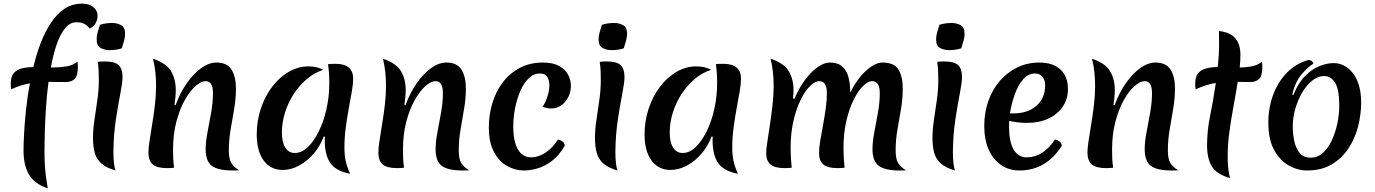

<svg xmlns="http://www.w3.org/2000/svg" viewBox="-20 -920 7539 1053"><path d="M242 113Q170 89 139.5 38Q109 -13 109 -93Q109 -128 112 -186.5Q115 -245 122.5 -316.5Q130 -388 144 -463Q120 -459 94.5 -451Q69 -443 41 -430Q40 -438 39.5 -446Q39 -454 39 -462Q39 -500 55.5 -519Q72 -538 100 -545Q128 -552 163 -552Q179 -621 203 -683.5Q227 -746 259.5 -795Q292 -844 334 -872Q376 -900 429 -900Q471 -900 493 -880.5Q515 -861 515 -834Q515 -812 504.5 -793Q494 -774 472 -763Q462 -777 445 -787.5Q428 -798 399 -798Q363 -798 336 -764Q309 -730 290 -674Q271 -618 259 -550Q266 -550 273 -550Q311 -550 346 -556Q381 -562 405 -582Q406 -575 406.5 -567.5Q407 -560 407 -553Q407 -503 389 -486.5Q371 -470 341 -470Q315 -470 291.5 -470.5Q268 -471 246 -471Q236 -395 231.5 -320.5Q227 -246 225.5 -187.5Q224 -129 224 -99Q224 -51 226 -16Q228 19 232 49.5Q236 80 242 113ZM602 -88Q602 -52 605 -25.5Q608 1 614 15Q564 1 537 -22.5Q510 -46 500 -80.5Q490 -115 490 -164Q490 -208 498 -262Q506 -316 514 -372Q522 -428 522 -479Q522 -505 521 -530.5Q520 -556 516 -581Q524 -582 534.5 -582.5Q545 -583 554 -583Q609 -583 630.5 -563Q652 -543 652 -497Q652 -468 640 -407Q628 -346 615.5 -264Q603 -182 602 -88ZM648 -655Q633 -650 615.5 -647.5Q598 -645 581 -645Q555 -645 532.5 -656.5Q510 -668 510 -704Q510 -724 516 -744Q522 -764 528 -784Q543 -789 560.5 -791.5Q578 -794 595 -794Q621 -794 643.5 -782.5Q666 -771 666 -735Q666 -715 660 -695Q654 -675 648 -655Z M943 -343Q968 -412 1005 -464.5Q1042 -517 1084 -547Q1126 -577 1167 -577Q1225 -577 1249.5 -538.5Q1274 -500 1274 -435Q1274 -381 1264.5 -324.5Q1255 -268 1245 -210.5Q1235 -153 1235 -95Q1235 -48 1249 -25.5Q1263 -3 1292 14Q1283 15 1273.5 15Q1264 15 1255 15Q1177 15 1142.5 -10Q1108 -35 1108 -102Q1108 -142 1118 -194.5Q1128 -247 1138 -303Q1148 -359 1148 -409Q1148 -475 1108 -475Q1084 -475 1053.5 -449Q1023 -423 994.5 -373Q966 -323 947.5 -253.5Q929 -184 929 -98Q929 -75 930 -50.5Q931 -26 935 0Q924 1 914 1.5Q904 2 896 2Q842 2 818 -18Q794 -38 794 -84Q794 -106 800 -146.5Q806 -187 814.5 -238Q823 -289 829.5 -343.5Q836 -398 836 -448Q836 -487 832 -525Q828 -563 819 -598Q893 -573 918.5 -529Q944 -485 944 -427Q944 -408 942 -387Q940 -366 937 -344Z M1756 -172Q1736 -119 1700.5 -77.5Q1665 -36 1620.5 -12Q1576 12 1530 12Q1464 12 1426 -40Q1388 -92 1388 -182Q1388 -257 1410.5 -324.5Q1433 -392 1472.5 -444Q1512 -496 1563.5 -526Q1615 -556 1672 -556Q1719 -556 1753 -537Q1705 -522 1664 -487.5Q1623 -453 1592 -406Q1561 -359 1543.5 -304Q1526 -249 1526 -193Q1526 -140 1544.5 -110.5Q1563 -81 1597 -81Q1634 -81 1667.5 -112.5Q1701 -144 1728 -198.5Q1755 -253 1770.5 -322Q1786 -391 1786 -465Q1786 -495 1784 -522Q1782 -549 1779 -568Q1793 -570 1820 -570Q1917 -570 1917 -488Q1917 -462 1910 -421Q1903 -380 1893.5 -329Q1884 -278 1876.5 -222Q1869 -166 1869 -111Q1869 -68 1876 -36.5Q1883 -5 1900 33Q1825 19 1793 -24Q1761 -67 1761 -154Q1761 -165 1762 -170Z M2204 -343Q2229 -412 2266 -464.5Q2303 -517 2345 -547Q2387 -577 2428 -577Q2486 -577 2510.5 -538.5Q2535 -500 2535 -435Q2535 -381 2525.5 -324.5Q2516 -268 2506 -210.5Q2496 -153 2496 -95Q2496 -48 2510 -25.5Q2524 -3 2553 14Q2544 15 2534.5 15Q2525 15 2516 15Q2438 15 2403.5 -10Q2369 -35 2369 -102Q2369 -142 2379 -194.5Q2389 -247 2399 -303Q2409 -359 2409 -409Q2409 -475 2369 -475Q2345 -475 2314.5 -449Q2284 -423 2255.5 -373Q2227 -323 2208.5 -253.5Q2190 -184 2190 -98Q2190 -75 2191 -50.5Q2192 -26 2196 0Q2185 1 2175 1.5Q2165 2 2157 2Q2103 2 2079 -18Q2055 -38 2055 -84Q2055 -106 2061 -146.5Q2067 -187 2075.5 -238Q2084 -289 2090.5 -343.5Q2097 -398 2097 -448Q2097 -487 2093 -525Q2089 -563 2080 -598Q2154 -573 2179.5 -529Q2205 -485 2205 -427Q2205 -408 2203 -387Q2201 -366 2198 -344Z M2795 -226Q2795 -144 2820.5 -100.5Q2846 -57 2894 -57Q2931 -57 2970.5 -82Q3010 -107 3040 -155Q3057 -151 3067 -142.5Q3077 -134 3077 -120Q3046 -67 3007 -37.5Q2968 -8 2928 3.5Q2888 15 2854 15Q2805 15 2760.5 -10Q2716 -35 2688.5 -87.5Q2661 -140 2661 -221Q2661 -291 2680.5 -355Q2700 -419 2738 -469Q2776 -519 2831.5 -548Q2887 -577 2958 -577Q3012 -577 3046 -558.5Q3080 -540 3095.5 -510.5Q3111 -481 3111 -449Q3111 -418 3097.5 -389.5Q3084 -361 3059.5 -343Q3035 -325 3002 -325Q2991 -325 2979 -327.5Q2967 -330 2955 -335Q2968 -350 2979.5 -382.5Q2991 -415 2993 -447Q2994 -475 2983 -496Q2972 -517 2941 -517Q2907 -517 2880 -491Q2853 -465 2834 -421.5Q2815 -378 2805 -327Q2795 -276 2795 -226Z M3355 -88Q3355 -52 3358 -25.5Q3361 1 3367 15Q3317 1 3290 -22.5Q3263 -46 3253 -80.5Q3243 -115 3243 -164Q3243 -208 3251 -262Q3259 -316 3267 -372Q3275 -428 3275 -479Q3275 -505 3274 -530.5Q3273 -556 3269 -581Q3277 -582 3287.5 -582.5Q3298 -583 3307 -583Q3362 -583 3383.5 -563Q3405 -543 3405 -497Q3405 -468 3393 -407Q3381 -346 3368.5 -264Q3356 -182 3355 -88ZM3401 -655Q3386 -650 3368.5 -647.5Q3351 -645 3334 -645Q3308 -645 3285.5 -656.5Q3263 -668 3263 -704Q3263 -724 3269 -744Q3275 -764 3281 -784Q3296 -789 3313.5 -791.5Q3331 -794 3348 -794Q3374 -794 3396.5 -782.5Q3419 -771 3419 -735Q3419 -715 3413 -695Q3407 -675 3401 -655Z M3883 -172Q3863 -119 3827.5 -77.5Q3792 -36 3747.5 -12Q3703 12 3657 12Q3591 12 3553 -40Q3515 -92 3515 -182Q3515 -257 3537.5 -324.5Q3560 -392 3599.5 -444Q3639 -496 3690.5 -526Q3742 -556 3799 -556Q3846 -556 3880 -537Q3832 -522 3791 -487.5Q3750 -453 3719 -406Q3688 -359 3670.5 -304Q3653 -249 3653 -193Q3653 -140 3671.5 -110.5Q3690 -81 3724 -81Q3761 -81 3794.5 -112.5Q3828 -144 3855 -198.5Q3882 -253 3897.5 -322Q3913 -391 3913 -465Q3913 -495 3911 -522Q3909 -549 3906 -568Q3920 -570 3947 -570Q4044 -570 4044 -488Q4044 -462 4037 -421Q4030 -380 4020.5 -329Q4011 -278 4003.5 -222Q3996 -166 3996 -111Q3996 -68 4003 -36.5Q4010 -5 4027 33Q3952 19 3920 -24Q3888 -67 3888 -154Q3888 -165 3889 -170Z M4337 -378Q4362 -438 4395.5 -482.5Q4429 -527 4464.5 -552Q4500 -577 4530 -577Q4574 -577 4598.5 -556Q4623 -535 4633 -497.5Q4643 -460 4643 -412Q4681 -488 4730 -532.5Q4779 -577 4820 -577Q4884 -577 4907.5 -538.5Q4931 -500 4931 -435Q4931 -379 4921.5 -322.5Q4912 -266 4902 -209.5Q4892 -153 4892 -95Q4892 -48 4906 -25.5Q4920 -3 4949 14Q4940 15 4930.5 15Q4921 15 4912 15Q4836 15 4800.5 -10Q4765 -35 4765 -102Q4765 -142 4775 -194.5Q4785 -247 4795 -303Q4805 -359 4805 -409Q4805 -475 4763 -475Q4741 -475 4714 -449Q4687 -423 4662.5 -374.5Q4638 -326 4622 -258Q4606 -190 4606 -106Q4606 -56 4612 0Q4601 1 4591 1.5Q4581 2 4573 2Q4520 2 4496 -17.5Q4472 -37 4472 -83Q4472 -109 4478.5 -148Q4485 -187 4493.5 -232.5Q4502 -278 4508.5 -324Q4515 -370 4515 -409Q4515 -475 4473 -475Q4451 -475 4424 -449.5Q4397 -424 4372.5 -375.5Q4348 -327 4332 -259Q4316 -191 4316 -106Q4316 -56 4322 0Q4311 1 4301 1.5Q4291 2 4283 2Q4230 2 4206 -17.5Q4182 -37 4182 -83Q4182 -100 4188 -139.5Q4194 -179 4202 -232Q4210 -285 4216.5 -341.5Q4223 -398 4223 -448Q4223 -487 4219 -525Q4215 -563 4206 -598Q4281 -573 4306.5 -528.5Q4332 -484 4332 -426Q4332 -403 4329 -380Z M5206 -88Q5206 -52 5209 -25.5Q5212 1 5218 15Q5168 1 5141 -22.5Q5114 -46 5104 -80.5Q5094 -115 5094 -164Q5094 -208 5102 -262Q5110 -316 5118 -372Q5126 -428 5126 -479Q5126 -505 5125 -530.5Q5124 -556 5120 -581Q5128 -582 5138.5 -582.5Q5149 -583 5158 -583Q5213 -583 5234.5 -563Q5256 -543 5256 -497Q5256 -468 5244 -407Q5232 -346 5219.5 -264Q5207 -182 5206 -88ZM5252 -655Q5237 -650 5219.5 -647.5Q5202 -645 5185 -645Q5159 -645 5136.5 -656.5Q5114 -668 5114 -704Q5114 -724 5120 -744Q5126 -764 5132 -784Q5147 -789 5164.5 -791.5Q5182 -794 5199 -794Q5225 -794 5247.5 -782.5Q5270 -771 5270 -735Q5270 -715 5264 -695Q5258 -675 5252 -655Z M5571 15Q5513 15 5469.5 -15.5Q5426 -46 5402 -100.5Q5378 -155 5378 -229Q5378 -303 5400.5 -366.5Q5423 -430 5464 -477Q5505 -524 5560 -550.5Q5615 -577 5680 -577Q5755 -577 5796 -538.5Q5837 -500 5837 -432Q5837 -377 5808.5 -335Q5780 -293 5729.5 -269.5Q5679 -246 5612 -246Q5586 -246 5561.5 -249Q5537 -252 5515 -257Q5514 -241 5514 -226Q5514 -143 5539 -100Q5564 -57 5611 -57Q5701 -57 5766 -155Q5803 -146 5803 -120Q5717 15 5571 15ZM5657 -517Q5619 -517 5591 -484.5Q5563 -452 5545 -401.5Q5527 -351 5519 -298H5537Q5617 -298 5664.5 -340Q5712 -382 5712 -452Q5712 -481 5697 -499Q5682 -517 5657 -517Z M6093 -343Q6118 -412 6155 -464.5Q6192 -517 6234 -547Q6276 -577 6317 -577Q6375 -577 6399.5 -538.5Q6424 -500 6424 -435Q6424 -381 6414.5 -324.5Q6405 -268 6395 -210.5Q6385 -153 6385 -95Q6385 -48 6399 -25.5Q6413 -3 6442 14Q6433 15 6423.5 15Q6414 15 6405 15Q6327 15 6292.5 -10Q6258 -35 6258 -102Q6258 -142 6268 -194.5Q6278 -247 6288 -303Q6298 -359 6298 -409Q6298 -475 6258 -475Q6234 -475 6203.5 -449Q6173 -423 6144.5 -373Q6116 -323 6097.5 -253.5Q6079 -184 6079 -98Q6079 -75 6080 -50.5Q6081 -26 6085 0Q6074 1 6064 1.5Q6054 2 6046 2Q5992 2 5968 -18Q5944 -38 5944 -84Q5944 -106 5950 -146.5Q5956 -187 5964.5 -238Q5973 -289 5979.5 -343.5Q5986 -398 5986 -448Q5986 -487 5982 -525Q5978 -563 5969 -598Q6043 -573 6068.5 -529Q6094 -485 6094 -427Q6094 -408 6092 -387Q6090 -366 6087 -344Z M6713 -63Q6713 -21 6717 10.5Q6721 42 6727 57Q6653 36 6626.5 -7Q6600 -50 6600 -122Q6600 -205 6617 -286.5Q6634 -368 6648 -465Q6622 -461 6595 -452.5Q6568 -444 6537 -430Q6536 -438 6535.5 -446Q6535 -454 6535 -462Q6535 -500 6551.5 -519Q6568 -538 6596 -545Q6624 -552 6659 -553Q6662 -583 6664 -616Q6666 -649 6666 -685Q6666 -701 6665.5 -717.5Q6665 -734 6665 -750Q6727 -743 6755 -710Q6783 -677 6783 -618Q6783 -602 6782 -585Q6781 -568 6779 -550Q6814 -550 6846.5 -556.5Q6879 -563 6901 -582Q6902 -575 6902.5 -567.5Q6903 -560 6903 -553Q6903 -503 6885 -486.5Q6867 -470 6837 -470Q6818 -470 6801 -470.5Q6784 -471 6768 -471Q6758 -407 6745 -337Q6732 -267 6722.5 -197Q6713 -127 6713 -63Z M7148 15Q7097 15 7048 -12.5Q6999 -40 6967.5 -98Q6936 -156 6936 -247Q6936 -330 6963 -401.5Q6990 -473 7039 -522.5Q7088 -572 7156 -591Q7167 -591 7174.5 -585Q7182 -579 7183 -571Q7148 -549 7115 -508Q7082 -467 7067 -401L7073 -399Q7101 -467 7139.5 -505Q7178 -543 7219 -558.5Q7260 -574 7293 -574Q7358 -574 7401.5 -516.5Q7445 -459 7445 -357Q7445 -293 7428.5 -227.5Q7412 -162 7376 -107Q7340 -52 7284 -18.5Q7228 15 7148 15ZM7168 -55Q7205 -55 7234 -80.5Q7263 -106 7283 -148Q7303 -190 7314 -240.5Q7325 -291 7325 -341Q7325 -430 7302 -466.5Q7279 -503 7243 -503Q7209 -503 7177.5 -478.5Q7146 -454 7122 -413Q7098 -372 7084 -323.5Q7070 -275 7070 -228Q7070 -181 7079.5 -141.5Q7089 -102 7110.5 -78.5Q7132 -55 7168 -55Z"/></svg>

Font: Merienda SemiBold
Style: Regular
Weight: 600
Designer: Eduardo Rodriguez Tunni
Foundry: Eduardo Rodriguez Tunni
Version: Version 2.001; ttfautohint (v1.8.4.7-5d5b)